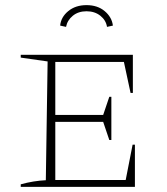

<svg xmlns="http://www.w3.org/2000/svg" viewBox="-20 -730 654 750"><path d="M498 -165H507V0H61V-10Q86 -17 111 -21Q136 -25 159 -26L166 -490L61 -505V-516H499V-367H490L464 -488H196V-281H383L407 -352H415V-183H407L383 -254H196V-27H471ZM318 -710Q361 -710 389 -686.5Q417 -663 421 -630L398 -625Q394 -651 372 -668.5Q350 -686 318 -686Q286 -686 264.5 -668.5Q243 -651 238 -625L215 -630Q218 -663 246.5 -686.5Q275 -710 318 -710Z"/></svg>

Font: Piazzolla SC Thin
Style: Regular
Weight: 100
Designer: Juan Pablo del Peral
Foundry: Huerta Tipografica
Version: Version 1.330